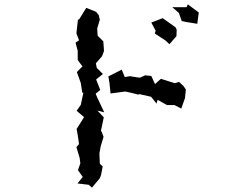

<svg xmlns="http://www.w3.org/2000/svg" viewBox="-20 -806 1040 877"><path d="M828 -706 877 -698 881 -697 888 -749 838 -786 832 -773H767L797 -747L810 -710ZM325 -611 335 -574V-532L357 -502L352 -498L331 -477L349 -427L356 -382L361 -383L349 -327L330 -300L364 -271L339 -231L330 -217L335 -189L341 -148L329 -134L344 -84L347 -60L336 -29L358 2L334 32L385 38L400 51L436 8L442 -8L449 -46L436 -58L434 -105L440 -138L453 -181L445 -203L441 -208L454 -270L425 -301L456 -293L424 -361L417 -378L438 -395L419 -443L450 -468L422 -496L418 -517L446 -549L455 -573L452 -617L426 -643L424 -676L436 -716L431 -737L419 -752L374 -770L341 -717L336 -716L329 -654L341 -622ZM475 -457 480 -427 485 -379 552 -388 584 -381 611 -374 617 -376 670 -364 695 -333 700 -350 743 -326H777L808 -310L825 -358L829 -397L819 -412L798 -432L778 -426L715 -446L688 -422L671 -459L643 -462L619 -451L573 -458L550 -454L536 -488ZM671 -703 691 -666 687 -653 736 -621 754 -604 786 -641 787 -671 781 -682 723 -723Z"/></svg>

Font: チョークS
Style: Regular
Weight: 400
Designer: [Stick] Fontworks Inc.
Foundry: [Stick] Fontworks Inc.
Version: Version 1.200;FEAKit 1.0